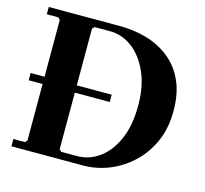

<svg xmlns="http://www.w3.org/2000/svg" viewBox="-98 -781 952 892"><g transform="rotate(15 377.5 -335.0)"><path d="M30 0V-35H85L95 -45V-625L85 -635H30V-670H375Q440 -670 501 -652.5Q562 -635 610.5 -597Q659 -559 687 -498.5Q715 -438 715 -353Q715 -269 685.5 -203.5Q656 -138 606.5 -92.5Q557 -47 497 -23.5Q437 0 375 0ZM28 -317V-352H418V-317ZM260 -35H335Q394 -35 442.5 -70Q491 -105 520.5 -172Q550 -239 550 -335Q550 -427 520 -494.5Q490 -562 441 -598.5Q392 -635 335 -635H260L250 -625V-45Z"/></g></svg>

Font: Brygada 1918
Style: Bold
Weight: 700
Designer: Mateusz Machalski | Borys Kosmynka | Przemek Hoffer
Foundry: NIEPODLEGLA 2018
Version: Version 3.006